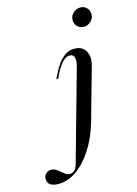

<svg xmlns="http://www.w3.org/2000/svg" viewBox="-279 -679 668 938"><g transform="rotate(-15 55.5 -210.0)"><path d="M95.2 -206.5 131.5 -336.3Q140.3 -365.3 135.1 -382.7Q129.8 -400 112.1 -400Q94.4 -400 77.4 -383.1Q60.5 -366.1 43.5 -334.7L29 -304.8H19.4L37.1 -339.5Q46 -357.3 60.1 -377Q74.2 -396.8 94.8 -411.3Q115.3 -425.8 142.7 -425.8Q170.2 -425.8 186.3 -412.1Q202.4 -398.4 207.3 -373.8Q212.1 -349.2 202.4 -317.7L171 -206.5ZM141.9 -103.2 130.6 -62.1Q108.9 13.7 72.6 71Q36.3 128.2 -8.5 160.5Q-53.2 192.7 -101.6 192.7Q-128.2 192.7 -142.7 182.7Q-157.3 172.6 -157.3 154Q-157.3 137.1 -146.8 126.6Q-136.3 116.1 -120.2 116.1Q-107.3 116.1 -96.8 122.6Q-86.3 129 -76.6 137.5Q-66.9 146 -57.7 152.8Q-48.4 159.7 -37.1 159.7Q-21.8 159.7 -12.1 150.4Q-2.4 141.1 4 118.5L66.1 -103.2L95.2 -206.5H171ZM216.1 -516.9Q196.8 -516.9 183.9 -530.2Q171 -543.5 171 -562.9Q171 -583.9 186.7 -598.4Q202.4 -612.9 223.4 -612.9Q241.9 -612.9 254.8 -599.6Q267.7 -586.3 267.7 -566.9Q267.7 -547.6 252.4 -532.3Q237.1 -516.9 216.1 -516.9Z"/></g></svg>

Font: Playfair 144pt SemiCondensed
Style: Italic
Weight: 400
Width: 4
Italic angle: -15.6°
Designer: Claus Eggers Sørensen
Foundry: Claus Eggers Sørensen
Version: Version 2.203